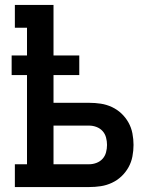

<svg xmlns="http://www.w3.org/2000/svg" viewBox="-20 -755 640 775"><path d="M40 0V-92H89V-452H27V-531H89V-643H40V-735H196V-531H300V-452H196V-340H340Q364 -340 387 -336.5Q410 -333 431.5 -323Q453 -313 470 -297Q487 -281 498.5 -260.5Q510 -240 514.5 -216.5Q519 -193 519 -170Q519 -147 514.5 -123.5Q510 -100 498.5 -79.5Q487 -59 470 -43Q453 -27 431.5 -17Q410 -7 387 -3.5Q364 0 340 0ZM196 -92H340Q355 -92 369.5 -97.5Q384 -103 394 -114Q404 -125 408 -140Q412 -155 412 -170Q412 -185 408 -200Q404 -215 394 -226Q384 -237 369.5 -242.5Q355 -248 340 -248H196Z"/></svg>

Font: Iosevka Slab Semibold Extended
Style: Regular
Weight: 600
Width: 7
Monospace: yes
Designer: Belleve Invis
Foundry: Belleve Invis
Version: Version 11.1.0; ttfautohint (v1.8.3)